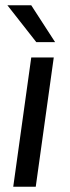

<svg xmlns="http://www.w3.org/2000/svg" viewBox="-20 -705 265 725"><path d="M30 0 98 -488H183L115 0ZM8 -685H98L188 -546H117Z"/></svg>

Font: Ropa Sans
Style: Italic
Weight: 400
Version: Version 1.100